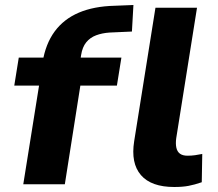

<svg xmlns="http://www.w3.org/2000/svg" viewBox="-20 -736 870 767"><path d="M73 0 136 -394H37L55 -506H198L145 -459L150 -487Q162 -561 198.5 -610.5Q235 -660 295 -685.5Q355 -711 438 -713L513 -716L507 -610L418 -606Q388 -604 364 -595Q340 -586 324.5 -567Q309 -548 304 -516L302 -503L294 -506H465L447 -394H301L239 0ZM676 11Q584 11 543 -36.5Q502 -84 516 -172L601 -705H767L684 -184Q681 -162 684.5 -146Q688 -130 699 -122Q710 -114 729 -114Q745 -114 759 -116Q773 -118 788 -121L786 -8Q757 2 733 6.5Q709 11 676 11Z"/></svg>

Font: Nunito Sans 6pt ExtraBold
Style: Italic
Weight: 800
Italic angle: -9°
Version: Version 3.101;gftools[0.9.27]